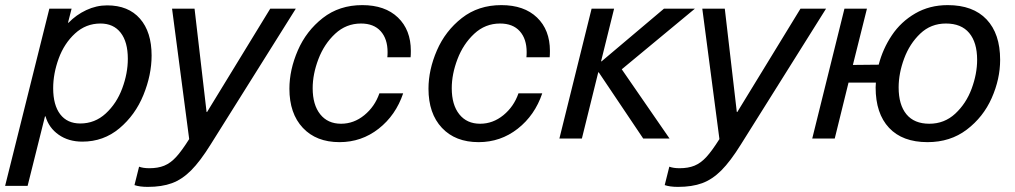

<svg xmlns="http://www.w3.org/2000/svg" viewBox="-50 -542 3971 751"><path d="M543 -325Q543 -249 511 -170.5Q479 -92 417 -40Q355 12 272 12Q218 12 179.5 -15Q141 -42 128 -87H126L58 185H-30L143 -508H230L216 -453H218Q248 -484 287.5 -502.5Q327 -521 369 -521Q452 -521 497.5 -469Q543 -417 543 -325ZM158 -197Q158 -131 185.5 -95Q213 -59 264 -59Q321 -59 363.5 -98Q406 -137 428 -196Q450 -255 450 -312Q450 -378 422 -414Q394 -450 343 -450Q286 -450 243.5 -411Q201 -372 179.5 -313Q158 -254 158 -197Z M528 189Q496 189 476 182L494 110Q510 116 534 116Q568 116 592.5 106Q617 96 639 72Q661 48 690 2L623 -508H711L758 -104H760L1007 -508H1107L774 23Q733 89 697.5 124.5Q662 160 622.5 174.5Q583 189 528 189Z M1557 -343Q1557 -327 1556 -318H1465Q1466 -325 1466 -338Q1466 -390 1439 -420Q1412 -450 1362 -450Q1304 -450 1261 -410Q1218 -370 1195.5 -311Q1173 -252 1173 -197Q1173 -132 1202.5 -95Q1232 -58 1284 -58Q1334 -58 1375 -91.5Q1416 -125 1434 -177H1527Q1498 -91 1431 -38.5Q1364 14 1278 14Q1187 14 1134.5 -42Q1082 -98 1082 -195Q1082 -269 1115 -345Q1148 -421 1212.5 -471.5Q1277 -522 1367 -522Q1456 -522 1506.5 -473.5Q1557 -425 1557 -343Z M2101 -343Q2101 -327 2100 -318H2009Q2010 -325 2010 -338Q2010 -390 1983 -420Q1956 -450 1906 -450Q1848 -450 1805 -410Q1762 -370 1739.5 -311Q1717 -252 1717 -197Q1717 -132 1746.5 -95Q1776 -58 1828 -58Q1878 -58 1919 -91.5Q1960 -125 1978 -177H2071Q2042 -91 1975 -38.5Q1908 14 1822 14Q1731 14 1678.5 -42Q1626 -98 1626 -195Q1626 -269 1659 -345Q1692 -421 1756.5 -471.5Q1821 -522 1911 -522Q2000 -522 2050.5 -473.5Q2101 -425 2101 -343Z M2569 0H2466L2292 -259H2290L2226 0H2138L2264 -508H2352L2301 -302H2303L2547 -508H2668L2382 -271Z M2602 189Q2570 189 2550 182L2568 110Q2584 116 2608 116Q2642 116 2666.5 106Q2691 96 2713 72Q2735 48 2764 2L2697 -508H2785L2832 -104H2834L3081 -508H3181L2848 23Q2807 89 2771.5 124.5Q2736 160 2696.5 174.5Q2657 189 2602 189Z M3862 -308Q3862 -233 3829 -158.5Q3796 -84 3731.5 -35Q3667 14 3578 14Q3480 14 3427.5 -42Q3375 -98 3375 -200L3376 -219H3269L3215 0H3127L3253 -508H3341L3286 -288L3387 -289Q3403 -351 3438.5 -404Q3474 -457 3530 -489.5Q3586 -522 3657 -522Q3756 -522 3809 -466Q3862 -410 3862 -308ZM3772 -308Q3772 -376 3741 -413Q3710 -450 3650 -450Q3591 -450 3549.5 -410.5Q3508 -371 3486.5 -313Q3465 -255 3465 -200Q3465 -132 3495.5 -95Q3526 -58 3585 -58Q3644 -58 3686.5 -97.5Q3729 -137 3750.5 -195Q3772 -253 3772 -308Z"/></svg>

Font: CST
Style: Italic
Weight: 400
Italic angle: -14°
Version: Version 1.00